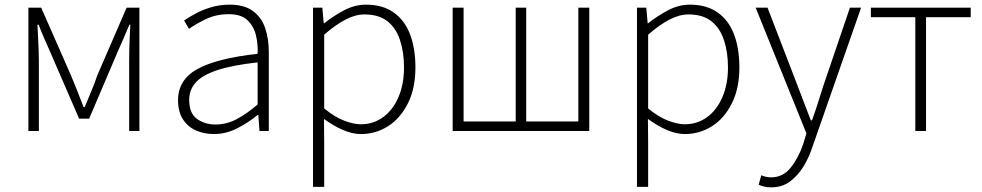

<svg xmlns="http://www.w3.org/2000/svg" viewBox="-20 -563 4219 825"><path d="M102 0V-530H157L285 -239Q299 -205 312.5 -171.5Q326 -138 339 -103H344Q358 -138 372.5 -171.5Q387 -205 398 -239L524 -530H579V0H535V-303Q535 -324 535.5 -350Q536 -376 537.5 -403.5Q539 -431 540 -457H536Q524 -428 512 -400.5Q500 -373 488 -346L363 -53H320L193 -346Q181 -373 169 -400.5Q157 -428 146 -457H141Q142 -431 143.5 -403.5Q145 -376 146 -350Q147 -324 147 -303V0Z M899 13Q857 13 822 -2.5Q787 -18 766 -50.5Q745 -83 745 -132Q745 -220 827.5 -266Q910 -312 1087 -332Q1089 -374 1079.5 -412.5Q1070 -451 1043 -476.5Q1016 -502 963 -502Q908 -502 864 -480.5Q820 -459 792 -439L771 -475Q790 -488 819 -504Q848 -520 886 -531.5Q924 -543 967 -543Q1030 -543 1067 -515.5Q1104 -488 1119.5 -442Q1135 -396 1135 -340V0H1095L1090 -69H1087Q1047 -36 999 -11.5Q951 13 899 13ZM906 -28Q952 -28 995 -50Q1038 -72 1087 -114V-295Q978 -283 913.5 -261.5Q849 -240 821 -208.5Q793 -177 793 -134Q793 -76 826.5 -52Q860 -28 906 -28Z M1325 240V-530H1365L1371 -463H1373Q1412 -494 1458 -518.5Q1504 -543 1553 -543Q1624 -543 1671.5 -509.5Q1719 -476 1742 -415.5Q1765 -355 1765 -273Q1765 -183 1732.5 -118.5Q1700 -54 1647 -20.5Q1594 13 1531 13Q1494 13 1453.5 -4.5Q1413 -22 1372 -52L1373 46V240ZM1530 -29Q1584 -29 1626 -59.5Q1668 -90 1692 -145.5Q1716 -201 1716 -273Q1716 -338 1699 -390Q1682 -442 1645 -471.5Q1608 -501 1546 -501Q1507 -501 1464 -478.5Q1421 -456 1373 -414V-97Q1418 -60 1459 -44.5Q1500 -29 1530 -29Z M1925 0V-530H1972V-41H2196V-530H2241V-41H2465V-530H2512V0Z M2717 240V-530H2757L2763 -463H2765Q2804 -494 2850 -518.5Q2896 -543 2945 -543Q3016 -543 3063.5 -509.5Q3111 -476 3134 -415.5Q3157 -355 3157 -273Q3157 -183 3124.5 -118.5Q3092 -54 3039 -20.5Q2986 13 2923 13Q2886 13 2845.5 -4.5Q2805 -22 2764 -52L2765 46V240ZM2922 -29Q2976 -29 3018 -59.5Q3060 -90 3084 -145.5Q3108 -201 3108 -273Q3108 -338 3091 -390Q3074 -442 3037 -471.5Q3000 -501 2938 -501Q2899 -501 2856 -478.5Q2813 -456 2765 -414V-97Q2810 -60 2851 -44.5Q2892 -29 2922 -29Z M3294 242Q3279 242 3265 239Q3251 236 3240 231L3251 190Q3259 194 3270.5 196.5Q3282 199 3294 199Q3344 199 3377 158Q3410 117 3431 57L3445 10L3227 -530H3278L3407 -195Q3420 -161 3435 -121.5Q3450 -82 3464 -46H3469Q3482 -81 3494.5 -121Q3507 -161 3518 -195L3632 -530H3680L3471 68Q3457 112 3433 151.5Q3409 191 3375 216.5Q3341 242 3294 242Z M3913 0V-489H3722V-530H4151V-489H3959V0Z"/></svg>

Font: Noto Sans KR ExtraLight
Style: Regular
Weight: 250
Designer: Ryoko NISHIZUKA  (kana, bopomofo & ideographs); Paul D. Hunt (Latin, Greek & Cyrillic); Sandoll Communications , Soo-you
Foundry: Adobe
Version: Version 2.004-H2;hotconv 1.0.118;makeotfexe 2.5.65603